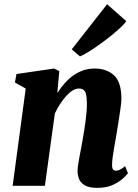

<svg xmlns="http://www.w3.org/2000/svg" viewBox="-20 -896 664 926"><path d="M256.5 -447.5Q273 -473 292 -494.5Q311 -516 333.5 -532Q356 -548 381.8 -556.8Q407.5 -565.5 437 -565.5Q494 -565.5 529.8 -532.8Q565.5 -500 565.5 -419.5Q565.5 -404.5 561.2 -373.5Q557 -342.5 551.5 -308.2Q546 -274 541.5 -247Q537.5 -222 532.5 -195Q527.5 -168 524 -143Q520.5 -118 520.5 -100Q520.5 -82 526.5 -77.2Q532.5 -72.5 539 -72.5Q547.5 -72.5 557.2 -77.2Q567 -82 583.5 -94.5L597 -60.5Q591.5 -52.5 573.2 -35.5Q555 -18.5 524.2 -4.2Q493.5 10 450 10Q409 10 388.5 -2.5Q368 -15 361 -33.5Q354 -52 354 -71Q354 -82 356.2 -98Q358.5 -114 362.2 -133.8Q366 -153.5 370 -174.8Q374 -196 377.5 -216Q381 -236.5 385 -260Q389 -283.5 392.2 -308.2Q395.5 -333 397.5 -357Q399.5 -381 399 -401.5Q398.5 -428.5 394.5 -443Q390.5 -457.5 382 -463.2Q373.5 -469 360 -469Q345.5 -469 329.8 -459.2Q314 -449.5 299 -432.8Q284 -416 270 -394.5Q256 -373 244.5 -348.5L196.5 0H41L104 -469L52 -498L59.5 -539L241 -565.5L266 -553ZM326 -658 496.5 -875.5 589 -794Q582.5 -783.5 563.8 -765.5Q545 -747.5 518.5 -726Q492 -704.5 463.5 -684Q435 -663.5 409.2 -647.2Q383.5 -631 365.5 -624Z"/></svg>

Font: Merriweather 24pt Black
Style: Italic
Weight: 900
Italic angle: -7.8°
Designer: Eben Sorkin
Foundry: Eben Sorkin
Version: Version 2.101